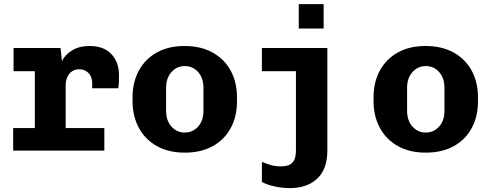

<svg xmlns="http://www.w3.org/2000/svg" viewBox="-20 -750 2440 956"><path d="M153.5 0V-395.5H47.5V-511H281.5L288.5 -446Q304.5 -478 339.5 -499.5Q374.5 -521 426.5 -521Q496 -521 534.2 -481Q572.5 -441 572.5 -375Q572.5 -359 572 -343.2Q571.5 -327.5 569 -310.5H439V-337.5Q439 -356 431.2 -371.2Q423.5 -386.5 409 -395.8Q394.5 -405 373.5 -405Q352.5 -405 337.5 -394Q322.5 -383 314.8 -365.2Q307 -347.5 307 -326.5V0ZM45.5 0V-112.5H499.5V0Z M900 10Q819 10 760.8 -22.8Q702.5 -55.5 671.2 -113.8Q640 -172 640 -246V-265Q640 -341 671.5 -398.8Q703 -456.5 761 -488.8Q819 -521 898.5 -521Q980.5 -521 1039 -488.2Q1097.5 -455.5 1128.8 -398Q1160 -340.5 1160 -265V-246Q1160 -169.5 1128.5 -111.8Q1097 -54 1038.8 -22Q980.5 10 900 10ZM900 -90Q940 -90 966.5 -119.8Q993 -149.5 993 -198V-313Q993 -361.5 966.5 -391.2Q940 -421 900 -421Q860.5 -421 833.8 -391.2Q807 -361.5 807 -313V-198Q807 -149.5 833.8 -119.8Q860.5 -90 900 -90Z M1424 186.5Q1384 186.5 1346.8 178.2Q1309.5 170 1284 156V55.5Q1298 62.5 1323.8 70.5Q1349.5 78.5 1377.5 78.5Q1398 78.5 1415 73.2Q1432 68 1442.8 50.5Q1453.5 33 1453.5 -2.5V-395.5H1284V-511H1610V-2Q1610 92 1559.8 139.2Q1509.5 186.5 1424 186.5ZM1467.5 -608V-729.5H1591.5V-608Z M2100 10Q2019 10 1960.8 -22.8Q1902.5 -55.5 1871.2 -113.8Q1840 -172 1840 -246V-265Q1840 -341 1871.5 -398.8Q1903 -456.5 1961 -488.8Q2019 -521 2098.5 -521Q2180.5 -521 2239 -488.2Q2297.5 -455.5 2328.8 -398Q2360 -340.5 2360 -265V-246Q2360 -169.5 2328.5 -111.8Q2297 -54 2238.8 -22Q2180.5 10 2100 10ZM2100 -90Q2140 -90 2166.5 -119.8Q2193 -149.5 2193 -198V-313Q2193 -361.5 2166.5 -391.2Q2140 -421 2100 -421Q2060.5 -421 2033.8 -391.2Q2007 -361.5 2007 -313V-198Q2007 -149.5 2033.8 -119.8Q2060.5 -90 2100 -90Z"/></svg>

Font: Chivo Mono Medium
Style: Regular
Weight: 500
Monospace: yes
Designer: Hector Gatti
Foundry: Omnibus-Type
Version: Version 1.008